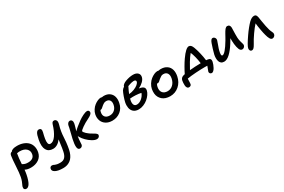

<svg xmlns="http://www.w3.org/2000/svg" viewBox="118 -1905 5077 3429"><g transform="rotate(-30 2656.5 -190.0)"><path d="M39.1 211.9Q15.6 211.9 2.7 195.8Q-10.3 179.7 -3.9 149.9Q-0.5 132.8 10.3 111.8Q21 90.8 33.9 58.1Q46.9 25.4 56.2 -20Q70.8 -94.2 78.1 -232.2Q85.4 -370.1 97.2 -439.9Q105.5 -487.8 144 -492.2Q168.9 -537.1 274.9 -537.1Q343.8 -537.1 399.9 -516.4Q456.1 -495.6 492.7 -458.7Q529.3 -421.9 543.9 -367.2Q558.6 -312.5 545.9 -248Q528.8 -165 462.2 -119.6Q395.5 -74.2 299.8 -74.2Q227.1 -74.2 180.2 -101.1Q175.8 -50.8 166 -2.9Q122.6 211.9 39.1 211.9ZM209 -411.1Q194.8 -338.4 187 -210.9Q189.5 -210 208 -199.7Q226.6 -189.5 248.3 -184.3Q270 -179.2 303.2 -179.2Q356.4 -179.2 391.6 -201.7Q426.8 -224.1 436 -271Q449.7 -338.9 402.8 -383.5Q356 -428.2 268.1 -428.2Q258.3 -428.2 248.3 -427.2Q238.3 -426.3 226.8 -424.3Q215.3 -422.4 210 -421.9Q210 -419.9 209.5 -416.3Q209 -412.6 209 -411.1Z M794.9 221.2Q689.9 221.2 636.5 192.1Q583 163.1 591.8 120.1Q600.1 77.1 643.1 77.1Q655.3 77.1 668 82.5Q680.7 87.9 692.1 94Q703.6 100.1 731 105.5Q758.3 110.8 796.9 110.8Q860.8 110.8 894.5 73.5Q928.2 36.1 941.9 -34.2Q949.2 -68.4 954.3 -102.8Q959.5 -137.2 965.6 -183.1Q971.7 -229 977.1 -265.1Q903.3 -167 811 -167Q718.3 -167 679.4 -236.3Q640.6 -305.7 667 -439Q675.8 -486.3 686 -518.3Q696.3 -550.3 707.8 -566.9Q719.2 -583.5 730.2 -589.8Q741.2 -596.2 754.9 -596.2Q819.8 -596.2 799.8 -516.1Q790.5 -480 784.4 -452.9Q778.3 -425.8 773.2 -395.5Q768.1 -365.2 768.3 -344.2Q768.6 -323.2 772.2 -305.4Q775.9 -287.6 786.9 -278.8Q797.9 -270 814.9 -270Q874 -270 928.2 -347.4Q982.4 -424.8 1020 -550.8Q1028.8 -578.1 1040.5 -588.6Q1052.2 -599.1 1071.8 -599.1Q1084.5 -599.1 1095.5 -593.8Q1106.4 -588.4 1115.5 -575.4Q1124.5 -562.5 1125 -541.5Q1125.5 -520.5 1116.7 -488.8Q1097.2 -424.3 1087.9 -364.3Q1078.6 -304.2 1077.1 -262Q1075.7 -219.7 1068.8 -152.1Q1062 -84.5 1047.9 -14.2Q1037.1 38.6 1018.1 79.3Q999 120.1 975.1 146.5Q951.2 172.9 921.1 189.9Q891.1 207 860.4 214.1Q829.6 221.2 794.9 221.2Z M1229 67.9Q1186.5 67.9 1180.2 11.5Q1173.8 -44.9 1196.8 -147Q1204.1 -182.1 1222.7 -253.2Q1241.2 -324.2 1247.1 -355Q1252 -382.8 1252.9 -389.2Q1259.3 -419.9 1276.4 -437Q1293.5 -454.1 1314 -454.1Q1342.3 -454.1 1355.7 -430.9Q1369.1 -407.7 1361.8 -370.1Q1358.4 -353.5 1352.1 -330.8Q1345.7 -308.1 1336.9 -278.1Q1328.1 -248 1323.7 -231.9Q1324.7 -232.9 1326.9 -234.9Q1329.1 -236.8 1330.1 -237.8Q1347.7 -257.8 1388.2 -291.7Q1428.7 -325.7 1478.8 -361.8Q1528.8 -397.9 1582.3 -424.1Q1635.7 -450.2 1669.9 -450.2Q1689.9 -450.2 1700.7 -435.3Q1711.4 -420.4 1709 -402.8Q1707 -380.4 1682.4 -360.6Q1657.7 -340.8 1618.2 -321.8Q1538.1 -283.2 1477.8 -240.2Q1417.5 -197.3 1415 -182.1Q1411.1 -165.5 1455.3 -123Q1499.5 -80.6 1563 -46.9Q1565.9 -45.4 1571.3 -42Q1588.4 -32.2 1596.9 -26.6Q1605.5 -21 1616.7 -11.7Q1627.9 -2.4 1632.1 6.6Q1636.2 15.6 1634.8 25.9Q1631.8 46.9 1615 60.5Q1598.1 74.2 1573.7 74.2Q1534.7 74.2 1481.7 42.5Q1428.7 10.7 1384.3 -34.2Q1339.8 -79.1 1316.9 -120.1Q1305.7 -136.7 1302.7 -146Q1293 -92.3 1289.8 -35.6Q1286.6 21 1286.1 22.9Q1281.2 44.4 1265.6 56.2Q1250 67.9 1229 67.9Z M1979.5 -73.2Q1903.8 -73.2 1850.3 -107.2Q1796.9 -141.1 1775.6 -198Q1754.4 -254.9 1767.6 -323.2Q1776.9 -369.1 1804.2 -410.4Q1831.5 -451.7 1865.7 -478Q1899.9 -504.4 1935.5 -519.8Q1971.2 -535.2 1999.5 -535.2Q2014.2 -535.2 2024.4 -530.8Q2042.5 -535.2 2060.5 -535.2Q2131.3 -535.2 2177.7 -502.2Q2224.1 -469.2 2240 -413.6Q2255.9 -357.9 2241.2 -288.1Q2222.2 -189 2149.9 -131.1Q2077.6 -73.2 1979.5 -73.2ZM1873.5 -307.1Q1860.8 -248.5 1891.4 -212.6Q1921.9 -176.8 1985.4 -176.8Q2042.5 -176.8 2083.3 -212.2Q2124 -247.6 2136.2 -307.1Q2148.4 -364.7 2126 -398.9Q2103.5 -433.1 2053.2 -433.1Q2027.8 -433.1 2008.5 -423.3Q1989.3 -413.6 1962.4 -392.1Q1953.6 -384.8 1940.4 -373Q1927.2 -361.3 1922.1 -357.4Q1917 -353.5 1908 -349.9Q1898.9 -346.2 1888.7 -346.2H1887.2Q1876 -326.7 1873.5 -307.1Z M2488.3 -12.2Q2454.1 -12.2 2427 -21.5Q2399.9 -30.8 2381.8 -47.1Q2363.8 -63.5 2351.8 -85.2Q2339.8 -106.9 2335.2 -132.8Q2330.6 -158.7 2331.1 -186.3Q2331.5 -213.9 2337.4 -242.2Q2348.6 -293 2370.1 -353Q2391.6 -413.1 2410.6 -448.2Q2428.7 -478 2459.5 -496.1L2460.4 -500Q2463.9 -519.5 2489 -539.3Q2514.2 -559.1 2547.4 -570.8Q2631.3 -601.1 2702.6 -601.1Q2766.1 -601.1 2799.1 -569.8Q2832 -538.6 2822.3 -488.8Q2813.5 -444.8 2773.2 -405Q2732.9 -365.2 2673.3 -335.9Q2731.4 -328.6 2759.8 -305.4Q2788.1 -282.2 2779.3 -236.8Q2771.5 -198.2 2743.9 -158.2Q2716.3 -118.2 2677.5 -85.9Q2638.7 -53.7 2588.4 -33Q2538.1 -12.2 2488.3 -12.2ZM2657.2 -499Q2640.6 -499 2616.9 -493.4Q2593.3 -487.8 2579.6 -483.2Q2565.9 -478.5 2532.2 -466.8Q2528.8 -458.5 2517.8 -437.3Q2506.8 -416 2494.9 -389.9Q2482.9 -363.8 2472.7 -335.9Q2528.3 -340.3 2580.3 -360.6Q2632.3 -380.9 2664.1 -408Q2695.8 -435.1 2701.7 -460Q2705.1 -480 2692.9 -489.5Q2680.7 -499 2657.2 -499ZM2439.5 -223.1Q2429.2 -169.9 2444.3 -137Q2459.5 -104 2502.4 -104Q2552.2 -104 2602.3 -144.8Q2652.3 -185.5 2674.3 -245.1Q2627.4 -256.3 2562.3 -259.8Q2497.1 -263.2 2447.3 -257.8Q2445.8 -250 2439.5 -223.1Z M3092.8 64.9Q3043 64.9 3001.7 51.3Q2960.4 37.6 2932.4 12.7Q2904.3 -12.2 2886.2 -46.4Q2868.2 -80.6 2864.7 -121.8Q2861.3 -163.1 2869.1 -210Q2879.4 -261.2 2908 -305.9Q2936.5 -350.6 2972.2 -378.9Q3007.8 -407.2 3045.2 -423.6Q3082.5 -439.9 3113.8 -439.9Q3129.9 -439.9 3139.2 -436Q3162.1 -441.9 3183.1 -441.9Q3257.8 -441.9 3307.1 -408.2Q3356.4 -374.5 3373.8 -315.9Q3391.1 -257.3 3376 -182.1Q3354 -70.3 3275.6 -2.7Q3197.3 64.9 3092.8 64.9ZM2975.1 -191.9Q2961.4 -120.6 2994.4 -78.4Q3027.3 -36.1 3096.2 -36.1Q3159.7 -36.1 3206.8 -79.8Q3253.9 -123.5 3269 -196.8Q3282.7 -262.2 3258.3 -301Q3233.9 -339.8 3178.2 -339.8Q3152.3 -339.8 3133.5 -329.8Q3114.7 -319.8 3085 -295.9Q3075.7 -288.1 3063 -276.4Q3050.3 -264.6 3044.7 -260.3Q3039.1 -255.9 3030 -252Q3021 -248 3010.7 -248Q3004.9 -248 2997.1 -250Q2980.5 -222.7 2975.1 -191.9Z M3942.4 77.1Q3919.4 77.1 3906.2 61Q3893.1 44.9 3897.5 23.9Q3899.4 15.1 3914.1 -20.3Q3928.7 -55.7 3935.5 -77.1Q3928.7 -77.1 3910.9 -77.6Q3893.1 -78.1 3881.8 -78.1Q3796.9 -78.1 3694.1 -71.3Q3591.3 -64.5 3517.6 -51.8Q3516.6 -35.6 3515.9 -10.7Q3515.1 14.2 3514.2 31.7Q3513.2 49.3 3511.7 56.2Q3509.8 73.7 3496.1 84Q3482.4 94.2 3462.4 94.2Q3438 94.2 3424.3 74.2Q3410.6 54.2 3409.7 23.9Q3407.7 -30.8 3415.5 -70.8Q3420.9 -98.1 3437.5 -115.7Q3454.1 -133.3 3486.8 -142.1Q3490.7 -143.1 3499 -144.8Q3507.3 -146.5 3510.7 -147Q3535.2 -199.2 3575.2 -268.6Q3615.2 -337.9 3651.9 -390.1Q3759.8 -543.9 3820.8 -543.9Q3869.1 -543.9 3896.5 -464.8Q3917 -409.7 3936.5 -328.9Q3956.1 -248 3964.8 -172.9Q3981.9 -170.9 3991.7 -169.9Q4029.8 -167 4044.9 -147.9Q4060.1 -128.9 4051.8 -88.9Q4047.4 -66.9 4036.6 -39.1Q4025.9 -11.2 4011.5 15.1Q3997.1 41.5 3978.3 59.3Q3959.5 77.1 3942.4 77.1ZM3699.7 -291Q3663.1 -231.4 3627.4 -163.1Q3735.4 -173.3 3855.5 -174.8Q3847.2 -243.7 3829.1 -314.2Q3811 -384.8 3792.5 -423.8Q3747.1 -370.1 3699.7 -291Z M4234.4 12.2Q4198.7 12.2 4175.5 -5.6Q4152.3 -23.4 4143.3 -53Q4134.3 -82.5 4134.3 -116.9Q4134.3 -151.4 4142.6 -189Q4152.3 -229.5 4171.9 -293.2Q4191.4 -356.9 4202.6 -386.2Q4228.5 -459 4260.7 -459Q4287.1 -459 4304.2 -437Q4321.3 -415 4315.4 -384.8Q4312.5 -370.6 4287.4 -303.7Q4262.2 -236.8 4254.4 -205.1Q4228.5 -101.1 4263.7 -101.1Q4318.4 -101.1 4440.4 -305.2Q4454.1 -328.1 4470.9 -358.9Q4487.8 -389.6 4498.5 -409.2Q4509.3 -428.7 4522.7 -450.4Q4536.1 -472.2 4546.6 -484.6Q4557.1 -497.1 4569.6 -505.1Q4582 -513.2 4594.7 -513.2Q4623 -513.2 4638.2 -494.9Q4653.3 -476.6 4653.3 -445.8Q4652.8 -431.6 4651.4 -382.8Q4649.9 -334 4649.7 -310.3Q4649.4 -286.6 4650.4 -242.2Q4652.8 -199.2 4662.8 -161.9Q4672.9 -124.5 4679.7 -103Q4686.5 -81.5 4683.6 -67.9Q4679.2 -46.4 4662.4 -31.2Q4645.5 -16.1 4623.5 -16.1Q4605 -16.1 4591.3 -27.1Q4577.6 -38.1 4568.4 -60.3Q4559.1 -82.5 4553.2 -108.9Q4547.4 -135.3 4542.5 -172.9Q4536.1 -237.3 4537.6 -296.9Q4507.3 -243.7 4487.3 -212.9Q4421.9 -108.4 4357.2 -48.1Q4292.5 12.2 4234.4 12.2Z M4765.6 85Q4740.7 85 4729 65.2Q4717.3 45.4 4722.7 18.1Q4732.4 -30.3 4838.4 -183.1Q4876 -238.8 4919.9 -292.7Q4963.9 -346.7 4994.6 -377Q5051.3 -432.1 5101.6 -432.1Q5127 -432.1 5139.2 -417.5Q5151.4 -402.8 5158.7 -370.1Q5161.6 -355.5 5172.6 -282.7Q5183.6 -210 5192.4 -171.9Q5211.9 -71.8 5237.8 -22.9Q5246.1 -5.9 5249 4.2Q5252 14.2 5250.5 26.9Q5248.5 49.8 5229.7 67.4Q5210.9 85 5188.5 85Q5159.7 85 5140.4 52Q5121.1 19 5106.4 -39.1Q5094.7 -79.1 5080.1 -160.6Q5065.4 -242.2 5059.6 -300.8Q5009.3 -246.6 4948 -159.2Q4886.7 -71.8 4843.8 8.8Q4822.3 48.3 4804 66.7Q4785.6 85 4765.6 85Z"/></g></svg>

Font: Shantell Sans Irregular Bouncy
Style: Italic
Weight: 500
Italic angle: -11.31°
Designer: Stephen Nixon, Anya Danilova, Shantell Martin
Foundry: Arrow Type
Version: Version 1.006;[9816181b4]